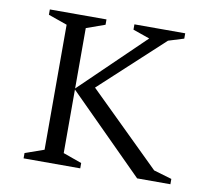

<svg xmlns="http://www.w3.org/2000/svg" viewBox="-67 -636 786 711"><g transform="rotate(10 326.0 -280.0)"><path d="M65 0V-20L136 -45V-515L65 -540V-560H278V-540L208 -515V-288L446 -518L383 -540V-560H574V-540L516 -522L280 -304L549 -40L617 -20V0H492L208 -284V-45L278 -20V0Z"/></g></svg>

Font: Spectral SC Light
Style: Regular
Weight: 300
Designer: Jean-Baptiste Levee
Foundry: Production Type
Version: Version 2.001